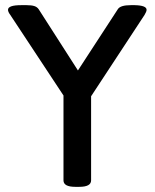

<svg xmlns="http://www.w3.org/2000/svg" viewBox="-20 -722 599 744"><path d="M226 -23V-352L20 -664Q11 -676 11 -684Q11 -702 62 -702H83Q102 -702 113 -698.5Q124 -695 130 -686L282 -449L437 -687Q447 -702 487 -702H502Q548 -701 548 -684Q548 -677 540 -664L333 -349V-23Q333 2 287 2H272Q226 2 226 -23Z"/></svg>

Font: Asap-Medium
Style: Regular
Weight: 500
Designer: Pablo Cosgaya
Foundry: Omnibus-Type
Version: Version 2.000; ttfautohint (v1.8)